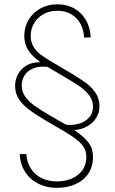

<svg xmlns="http://www.w3.org/2000/svg" viewBox="-20 -737 538 900"><path d="M249 -686.5Q211.9 -686.5 183.6 -670.7Q155.3 -654.8 139.6 -627.9Q124 -601.1 124 -569.3Q124 -539.1 137.5 -517.3Q150.9 -495.6 171.1 -480.7Q191.4 -465.8 227.5 -444.3L296.9 -403.3L313.5 -393.6Q357.9 -366.7 383.8 -347.7Q409.7 -328.6 428 -301.5Q446.3 -274.4 446.3 -239.3Q446.3 -209 430.7 -184.1Q415 -159.2 388.2 -144.3Q361.3 -129.4 329.1 -127.9V-127Q362.8 -103.5 381.8 -83.7Q400.9 -64 408.4 -44.4Q416 -24.9 416 -1Q416 43.5 394.3 76.2Q372.6 108.9 334 126.2Q295.4 143.6 247.1 143.6Q198.2 143.6 159.4 124Q120.6 104.5 97.7 68.6Q74.7 32.7 72.3 -14.6H103.5Q106 23.4 124.3 52.5Q142.6 81.5 174.3 97.4Q206.1 113.3 247.1 113.3Q286.1 113.3 317.4 99.6Q348.6 85.9 366.7 60.1Q384.8 34.2 384.8 -1Q384.8 -24.9 375 -43.2Q365.2 -61.5 342 -80.3Q318.8 -99.1 275.4 -125L204.1 -166Q147.5 -199.2 115 -224.1Q82.5 -249 66.7 -275.1Q50.8 -301.3 50.8 -334Q50.8 -364.7 65.2 -390.4Q79.6 -416 105.7 -430.9Q131.8 -445.8 166 -445.3V-448.2Q129.9 -474.1 111.8 -502.4Q93.8 -530.8 93.8 -569.3Q93.8 -609.9 113.8 -643.8Q133.8 -677.7 169.2 -697.3Q204.6 -716.8 249 -716.8Q294.4 -716.8 329.1 -696.8Q363.8 -676.8 383.5 -641.6Q403.3 -606.4 405.3 -561.5H374Q372.6 -596.7 357.4 -625Q342.3 -653.3 314.7 -669.9Q287.1 -686.5 249 -686.5ZM293 -370.1 283.2 -376 202.1 -423.8Q195.3 -424.8 183.6 -424.8Q151.4 -424.8 128.4 -413.1Q105.5 -401.4 93.8 -381.3Q82 -361.3 82 -335.9Q82 -309.1 96.2 -287.1Q110.4 -265.1 138.9 -243.9Q167.5 -222.7 217.8 -193.4L290 -152.3Q296.9 -151.4 309.6 -151.4Q337.9 -151.4 362.3 -161.4Q386.7 -171.4 401.4 -190.9Q416 -210.4 416 -237.3Q416 -265.6 398.9 -288.8Q381.8 -312 357.7 -329.1Q333.5 -346.2 293 -370.1Z"/></svg>

Font: Pretendard JP Thin
Style: Regular
Weight: 100
Designer: Base glyphs from Inter by Rasmus Andersson; Hangeul glyphs from Noto Sans CJK(Source Han Sans) by Jang Soo-young and Kan
Foundry: Kil Hyung-jin
Version: Version 1.309